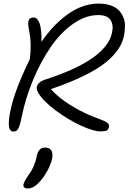

<svg xmlns="http://www.w3.org/2000/svg" viewBox="-20 -777 726 1084"><path d="M56.2 -34.2Q34.2 -34.2 30.5 -64.9Q26.9 -95.7 39.1 -152.8Q61.5 -265.1 147.9 -441.9Q153.3 -477.5 153.1 -521.2Q152.8 -564.9 142.1 -617.2Q136.2 -649.9 142.6 -664.1Q148.9 -678.2 170.9 -678.2Q191.4 -678.2 203.6 -644.5Q215.8 -610.8 213.9 -541Q265.1 -615.2 322.3 -664.8Q379.4 -714.4 431.9 -735.6Q484.4 -756.8 536.1 -756.8Q574.2 -756.8 603.3 -747.1Q632.3 -737.3 648.9 -720.7Q665.5 -704.1 675.5 -681.6Q685.5 -659.2 685.5 -633.3Q685.5 -607.4 681.2 -580.1Q674.8 -548.3 660.4 -520.5Q646 -492.7 616 -460.4Q585.9 -428.2 541.5 -398.7Q497.1 -369.1 427.5 -336.9Q357.9 -304.7 267.1 -273.9Q306.2 -228.5 379.9 -182.1Q453.6 -135.7 548.8 -102.1Q578.1 -91.3 587.9 -82Q597.7 -72.8 595.2 -61Q591.8 -44.9 581.5 -40Q571.3 -35.2 545.9 -35.2Q508.3 -35.2 436.5 -68.1Q364.7 -101.1 293.5 -154.1Q222.2 -207 194.8 -254.9Q181.2 -277.8 191.7 -297.4Q202.1 -316.9 235.8 -328.1Q582.5 -439.5 612.8 -594.2Q622.1 -637.2 603.5 -664.6Q585 -691.9 535.2 -691.9Q461.9 -691.9 390.1 -640.6Q318.4 -589.4 262.7 -506.3Q207 -423.3 165 -321.5Q123 -219.7 102.1 -115.2Q91.3 -63.5 82 -48.8Q72.8 -34.2 56.2 -34.2ZM137.2 287.1Q123 287.1 116.7 280.8Q110.4 274.4 112.8 263.2Q116.2 247.1 144 207Q175.3 164.6 187 106.9Q192.4 80.6 203.4 68.4Q214.4 56.2 233.9 56.2Q286.1 56.2 273.9 120.1Q267.6 150.4 245.8 189.9Q224.1 229.5 194.8 258.8Q166.5 287.1 137.2 287.1Z"/></svg>

Font: Shantell Sans Bouncy
Style: Italic
Weight: 300
Italic angle: -11.31°
Designer: Stephen Nixon, Anya Danilova, Shantell Martin
Foundry: Arrow Type
Version: Version 1.006;[9816181b4]